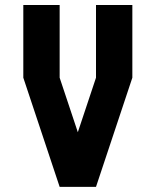

<svg xmlns="http://www.w3.org/2000/svg" viewBox="-20 -728 606 748"><path d="M354 -708.5H495.6V-425.3L354 0H212.4L70.8 -425.3V-708.5H212.4V-425.3L283.2 -212.9L354 -425.3Z"/></svg>

Font: Blazma
Style: Regular
Weight: 400
Designer: GGBotNet
Version: 1.00